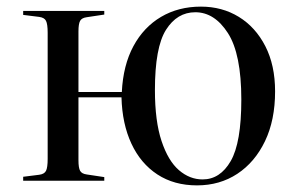

<svg xmlns="http://www.w3.org/2000/svg" viewBox="-20 -546 899 580"><path d="M575 14Q506 14 455.5 -19Q405 -52 377 -112Q349 -172 347 -252H217V-62Q217 -39 222 -30Q227 -21 242 -19L295 -11V0H50V-12L98 -18Q114 -20 119 -30Q124 -40 124 -66V-447Q124 -473 119 -483Q114 -493 98 -495L50 -501V-513H295V-502L242 -494Q227 -492 222 -483Q217 -474 217 -451V-268H348Q352 -349 383 -406.5Q414 -464 466.5 -495Q519 -526 587 -526Q651 -526 701.5 -495Q752 -464 781.5 -406.5Q811 -349 811 -270Q811 -183 780.5 -119.5Q750 -56 697 -21Q644 14 575 14ZM592 -4Q645 -4 677 -59.5Q709 -115 709 -245Q709 -383 668.5 -446Q628 -509 570 -509Q515 -509 481.5 -456Q448 -403 448 -274Q448 -180 468 -120Q488 -60 520.5 -32Q553 -4 592 -4Z"/></svg>

Font: Display Regular
Style: Regular
Weight: 400
Designer: Latin by Veronika Burian and Jose Scaglione. Greek by Irene Vlachou. Cyrillic by Vera Evstafieva.
Foundry: TypeTogether
Version: Version 3.002